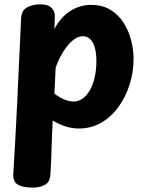

<svg xmlns="http://www.w3.org/2000/svg" viewBox="-20 -575 666 880"><path d="M130 284.8Q84.9 284.8 61.7 271.2Q38.4 257.6 41 220.8Q44.8 163.3 47.7 107.8Q50.6 52.2 53.7 -3.7Q56.9 -59.6 59.4 -116.7Q61.9 -173.8 64.6 -233.8Q67.3 -293.8 70.6 -357.4Q73.8 -421 76.7 -489.9Q78.4 -528.2 104.9 -541.7Q131.3 -555.2 164.7 -555.2Q200.1 -555.2 215.7 -539.3Q231.2 -523.4 231.2 -504.1Q231.2 -490.4 230.7 -476.3Q230.2 -462.1 229 -441.9Q259.2 -498 303.3 -525.3Q347.4 -552.6 397 -552.6Q449 -552.6 485.9 -530.2Q522.8 -507.9 546.2 -471.1Q569.7 -434.2 580.9 -390.9Q592.2 -347.6 592.2 -305.3Q592.2 -245.4 574.3 -188.3Q556.4 -131.1 523.4 -85.4Q490.3 -39.7 444.3 -12.8Q398.3 14 341.3 14Q310.3 14 279.9 4.3Q249.6 -5.4 221.7 -22.7Q217.9 46.4 216.3 108.5Q214.8 170.6 210.8 226.4Q209 258.7 186.7 271.7Q164.4 284.8 130 284.8ZM317.6 -109.7Q338.8 -109.7 357.6 -122.5Q376.3 -135.3 390.8 -159.5Q405.2 -183.7 413.5 -218.5Q421.8 -253.3 421.8 -297.1Q421.8 -320.9 418.2 -341.1Q414.6 -361.3 406.9 -376.6Q399.2 -391.8 387.7 -400.4Q376.2 -409 359.4 -409Q339.8 -409 320.7 -395.3Q301.7 -381.7 285.1 -360Q268.4 -338.3 255.6 -313.1Q242.7 -287.8 235.1 -265.1Q234.1 -235 232.3 -205.9Q230.6 -176.8 229.3 -146.4Q247.9 -131 271.8 -120.3Q295.7 -109.7 317.6 -109.7Z"/></svg>

Font: Playpen Sans Thai
Style: Regular
Weight: 400
Designer: Sirin Gunkloy, Laura Meseguer, Veronika Burian, José Scaglione
Foundry: TypeTogether
Version: Version 2.000